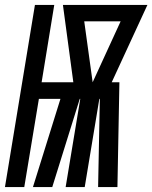

<svg xmlns="http://www.w3.org/2000/svg" viewBox="-47 -755 615 775"><path d="M-27 0 94 -735H172L121 -423H249L207 -735H548L404 -423H435L427 0H349L356 -356H354L295 0H218L277 -356H275L164 0H86L197 -356H110L51 0ZM327 -423 440 -669H293Z"/></svg>

Font: Iosevka Curly
Style: Bold Italic
Weight: 700
Italic angle: -9°
Monospace: yes
Designer: Belleve Invis
Foundry: Belleve Invis
Version: Version 22.1.2; ttfautohint (v1.8.4)